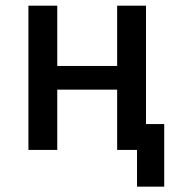

<svg xmlns="http://www.w3.org/2000/svg" viewBox="-20 -538 626 689"><path d="M471.7 131.8V-92.8H569.3V131.8ZM400.4 0V-517.6H503.9V0ZM82 0V-517.6H185.5V0ZM112.3 -216.3V-301.3H488.8V-216.3Z"/></svg>

Font: Cascadia Code
Style: Regular
Weight: 400
Designer: Aaron Bell
Foundry: Saja Typeworks
Version: Version 2404.023